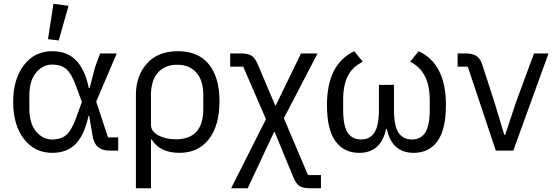

<svg xmlns="http://www.w3.org/2000/svg" viewBox="-20 -800 2952 1020"><path d="M344 -769 292 -585 235 -592 264 -780ZM608 -70V0H563Q522 0 500 -19.5Q478 -39 471 -83L454 -184H450Q429 -85 383 -36.5Q337 12 257 12Q164 12 107 -62Q50 -136 50 -258Q50 -380 107 -454Q164 -528 257 -528Q336 -528 383.5 -480Q431 -432 452 -332H456L485 -443L512 -516H600L491 -260L554 -70ZM257 -59Q304 -59 332 -83Q360 -107 384 -173L415 -258L384 -343Q360 -409 332 -433Q304 -457 257 -457Q207 -457 171.5 -414Q136 -371 136 -294V-222Q136 -145 171.5 -102Q207 -59 257 -59Z M702 200V-296Q702 -397 760.5 -462.5Q819 -528 926 -528Q1033 -528 1089.5 -458.5Q1146 -389 1146 -262Q1146 -133 1089.5 -60.5Q1033 12 934 12Q829 12 786 -59H782V200ZM914 -60Q1060 -60 1060 -221V-295Q1060 -372 1023.5 -414Q987 -456 921 -456Q855 -456 818.5 -414Q782 -372 782 -295V-137Q782 -102 821 -81Q860 -60 914 -60Z M1203 -516H1263Q1299 -516 1317 -503.5Q1335 -491 1349 -459L1442 -240H1445L1579 -516H1667L1488 -172L1616 130H1685V200H1625Q1589 200 1570.5 187.5Q1552 175 1539 143L1439 -99H1436L1296 200H1208L1393 -167L1272 -446H1203Z M2073 -349V-217Q2073 -132 2097 -95.5Q2121 -59 2168 -59Q2215 -59 2239 -95.5Q2263 -132 2263 -217V-269Q2263 -421 2159 -472L2204 -528Q2349 -461 2349 -242Q2349 -112 2304 -50Q2259 12 2178 12Q2062 12 2035 -115H2031Q2004 12 1888 12Q1807 12 1762 -50Q1717 -112 1717 -242Q1717 -459 1862 -528L1907 -472Q1853 -445 1828 -397Q1803 -349 1803 -269V-217Q1803 -132 1827 -95.5Q1851 -59 1898 -59Q1945 -59 1969 -95.5Q1993 -132 1993 -217V-349Z M2707 0H2614L2465 -446H2411V-516H2456Q2490 -516 2510.5 -503Q2531 -490 2542 -457L2606 -259L2659 -84H2664L2722 -259L2817 -516H2894Z"/></svg>

Font: Aneliza
Style: Regular
Weight: 400
Designer: Mike Abbink, Paul van der Laan, Pieter van Rosmalen
Foundry: Bold Monday
Version: Version 3.0